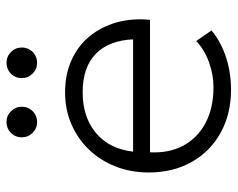

<svg xmlns="http://www.w3.org/2000/svg" viewBox="-90 -625 730 590"><g transform="rotate(-90 275.0 -330.0)"><path d="M295 15Q220 15 162.5 -16.8Q105 -48.5 72.5 -105.5Q40 -162.5 40 -238Q40 -293 58.5 -340Q77 -387 110.5 -421.8Q144 -456.5 188.8 -475.8Q233.5 -495 286 -495Q341.5 -495 385.2 -475.2Q429 -455.5 458.2 -420Q487.5 -384.5 501 -337Q514.5 -289.5 509 -234H102Q99 -175.5 122.5 -131.8Q146 -88 192 -63.5Q238 -39 302 -39Q340.5 -39 378.8 -52.8Q417 -66.5 444 -92L476.5 -45Q452 -24.5 421.5 -11Q391 2.5 358.8 8.8Q326.5 15 295 15ZM104 -286H449Q446 -359.5 405 -400.2Q364 -441 286 -441Q210.5 -441 161.5 -400.2Q112.5 -359.5 104 -286ZM195 -581Q175.5 -581 161.8 -594.8Q148 -608.5 148 -628Q148 -641 154.2 -651.8Q160.5 -662.5 171.2 -668.8Q182 -675 195 -675Q214.5 -675 228.2 -661.2Q242 -647.5 242 -628Q242 -615 235.8 -604.2Q229.5 -593.5 218.8 -587.2Q208 -581 195 -581ZM377 -581Q357.5 -581 343.8 -594.8Q330 -608.5 330 -628Q330 -641 336.2 -651.8Q342.5 -662.5 353.2 -668.8Q364 -675 377 -675Q396.5 -675 410.2 -661.2Q424 -647.5 424 -628Q424 -615 417.8 -604.2Q411.5 -593.5 400.8 -587.2Q390 -581 377 -581Z"/></g></svg>

Font: Geologica Thin Roman Thin
Style: Regular
Weight: 250
Version: Version 1.010;gftools[0.9.28]